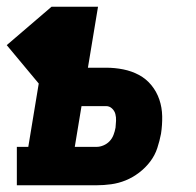

<svg xmlns="http://www.w3.org/2000/svg" viewBox="-61 -550 581 570"><path d="M-11 0V-114H23L54 -302L-41 -416L92 -530H230L200 -349H254Q280 -349 305 -344Q330 -339 351.5 -327.5Q373 -316 388.5 -297Q404 -278 412 -254.5Q420 -231 420.5 -205Q421 -179 417 -153Q413 -132 406 -110.5Q399 -89 385 -70.5Q371 -52 352 -37.5Q333 -23 312 -14.5Q291 -6 269 -3Q247 0 226 0ZM161 -114H226Q236 -114 246.5 -118.5Q257 -123 264.5 -131Q272 -139 276 -149.5Q280 -160 282 -171Q283 -181 283.5 -191.5Q284 -202 281.5 -211.5Q279 -221 271.5 -228Q264 -235 254 -235H181Z"/></svg>

Font: Iosevka Slab Heavy Oblique
Style: Regular
Weight: 900
Italic angle: -9°
Monospace: yes
Designer: Belleve Invis
Foundry: Belleve Invis
Version: Version 11.1.1; ttfautohint (v1.8.3)